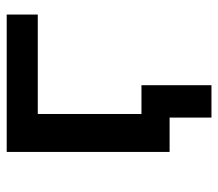

<svg xmlns="http://www.w3.org/2000/svg" viewBox="-60 -478 666 587"><g transform="rotate(-90 273.5 -185.0)"><path d="M207 128V0H110V-86H306V128ZM102 0V-498H522V-403H218V0Z"/></g></svg>

Font: Nunito Sans 7pt SemiExpanded SemiBold
Style: Regular
Weight: 600
Width: 6
Designer: Vernon Adams
Foundry: Vernon Adams
Version: Version 3.101;gftools[0.9.27]